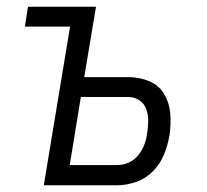

<svg xmlns="http://www.w3.org/2000/svg" viewBox="-20 -550 616 570"><path d="M110 0H328Q356 0 384.5 -10Q413 -20 434.5 -42Q456 -64 467 -91.5Q478 -119 483 -147Q488 -180 485.5 -212Q483 -244 467.5 -270.5Q452 -297 423 -309Q394 -321 361 -321H230L265 -530H63L54 -471H188ZM187 -60 220 -262H361Q379 -262 393.5 -252.5Q408 -243 414 -226.5Q420 -210 420 -192Q420 -174 417 -156Q415 -139 409 -122Q403 -105 391 -90Q379 -75 362.5 -67.5Q346 -60 328 -60Z"/></svg>

Font: Iosevka Sparkle Light Oblique
Style: Regular
Weight: 300
Italic angle: -9°
Designer: Belleve Invis
Foundry: Belleve Invis
Version: Version 4.5.0; ttfautohint (v1.8.3)